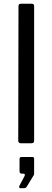

<svg xmlns="http://www.w3.org/2000/svg" viewBox="-20 -762 279 1021"><path d="M161.5 -16.7Q161.5 -7.2 157.9 -3.6Q154.2 0 143.8 0H92.4Q77 0 77 -14.1L78.3 -728.4Q78.3 -742 90.1 -742H150.1Q161.5 -742 161.5 -729ZM88.7 238.8Q84.3 238.8 82.5 235Q80.7 231.3 82.5 227.4L109.7 175.9Q113.3 169.3 111.8 165.3Q110.2 161.4 104.3 161.4H96Q83.9 161.4 83.9 148.8V84.2Q83.9 72.9 93.9 72.9H152.4Q161.4 72.9 161.4 82.4V161.4Q161.4 163.2 160.7 165.7Q159.9 168.1 159.6 169.3L122.3 230.6Q119.2 235.7 115.2 237.2Q111.3 238.8 103.1 238.8Z"/></svg>

Font: Libre Franklin Thin
Style: Regular
Weight: 100
Designer: Pablo Impallari, Rodrigo Fuenzalida, Nhung Nguyen
Foundry: Impallari Type
Version: Version 3.000